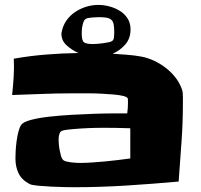

<svg xmlns="http://www.w3.org/2000/svg" viewBox="-20 -867 832 795"><path d="M519.5 -210.9V-335.9Q491.2 -336.9 462.9 -337.4Q434.6 -337.9 406.2 -337.9Q400.4 -337.9 373.5 -337.4Q346.7 -336.9 315.9 -335Q285.2 -333 259.8 -330.1Q234.4 -327.1 230.5 -321.3Q225.6 -313.5 224.1 -305.2Q222.7 -296.9 222.7 -288.1Q222.7 -281.2 223.6 -269.5Q224.6 -257.8 227.1 -245.1Q229.5 -232.4 232.4 -221.7Q235.4 -210.9 240.2 -206.1Q244.1 -201.2 253.4 -198.7Q262.7 -196.3 273.4 -194.8Q284.2 -193.4 294.9 -192.9Q305.7 -192.4 311.5 -192.4Q335 -192.4 361.8 -194.3Q388.7 -196.3 416.5 -198.7Q444.3 -201.2 470.7 -204.6Q497.1 -208 519.5 -210.9ZM520.5 -745.1Q520.5 -708 499 -683.1Q477.5 -658.2 446.3 -644.5Q477.5 -642.6 507.8 -640.1Q538.1 -637.7 564.5 -632.8Q591.8 -627.9 618.7 -615.2Q645.5 -602.5 668.9 -584Q692.4 -565.4 710 -541.5Q727.5 -517.6 735.4 -490.2Q736.3 -487.3 736.8 -480.5Q737.3 -473.6 737.3 -465.3Q737.3 -457 737.3 -450.2Q737.3 -443.4 737.3 -440.4Q737.3 -358.4 731.4 -277.3Q725.6 -196.3 719.7 -115.2Q610.4 -105.5 502 -98.6Q393.6 -91.8 284.2 -91.8Q274.4 -91.8 248 -92.3Q221.7 -92.8 192.4 -94.2Q163.1 -95.7 136.7 -98.1Q110.4 -100.6 101.6 -105.5Q69.3 -123 56.6 -149.9Q43.9 -176.8 43.9 -210.9Q43.9 -222.7 44.9 -242.2Q45.9 -261.7 48.8 -283.2Q51.8 -304.7 56.6 -323.2Q61.5 -341.8 68.4 -350.6Q77.1 -362.3 108.4 -370.6Q139.6 -378.9 183.1 -383.8Q226.6 -388.7 276.9 -391.6Q327.1 -394.5 373 -396Q418.9 -397.5 455.1 -397.5Q491.2 -397.5 506.8 -397.5Q509.8 -418.9 509.8 -439.5Q509.8 -441.4 509.8 -449.7Q509.8 -458 508.8 -460Q505.9 -465.8 490.2 -469.7Q474.6 -473.6 451.7 -475.6Q428.7 -477.5 401.9 -479Q375 -480.5 349.6 -480.5Q324.2 -480.5 304.7 -480.5Q285.2 -480.5 276.4 -480.5Q214.8 -480.5 153.3 -478Q91.8 -475.6 30.3 -473.6Q34.2 -510.7 36.6 -548.8Q39.1 -586.9 37.1 -624Q103.5 -635.7 170.4 -641.1Q237.3 -646.5 304.7 -647.5Q276.4 -660.2 255.4 -679.7Q234.4 -699.2 234.4 -726.6Q234.4 -728.5 234.4 -730.5Q234.4 -732.4 235.4 -734.4Q240.2 -760.7 254.9 -781.7Q269.5 -802.7 290.5 -816.9Q311.5 -831.1 336.4 -838.9Q361.3 -846.7 387.7 -846.7Q410.2 -846.7 433.6 -840.3Q457 -834 476.6 -821.8Q496.1 -809.6 508.3 -790.5Q520.5 -771.5 520.5 -745.1ZM453.1 -732.4Q453.1 -752.9 450.7 -765.6Q448.2 -778.3 441.4 -784.7Q434.6 -791 422.4 -793.5Q410.2 -795.9 389.6 -795.9Q384.8 -795.9 377 -795.4Q369.1 -794.9 360.8 -794.4Q352.5 -793.9 345.2 -792.5Q337.9 -791 334 -788.1Q329.1 -785.2 326.2 -777.3Q323.2 -769.5 321.3 -760.3Q319.3 -751 318.8 -741.7Q318.4 -732.4 318.4 -727.5Q318.4 -699.2 327.6 -691.9Q336.9 -684.6 365.2 -684.6Q371.1 -684.6 382.8 -685.5Q394.5 -686.5 406.7 -688Q418.9 -689.5 429.7 -691.9Q440.4 -694.3 444.3 -697.3Q451.2 -702.1 452.1 -713.4Q453.1 -724.6 453.1 -732.4Z"/></svg>

Font: Slackey
Style: Regular
Weight: 400
Designer: Squid
Foundry: Font Diner, Inc DBA Sideshow
Version: Version 1.001